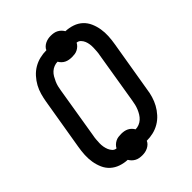

<svg xmlns="http://www.w3.org/2000/svg" viewBox="-234 -902 1068 1068"><g transform="rotate(-45 300.0 -367.5)"><path d="M250 48Q238 48 226.5 46Q215 44 205 38.5Q195 33 187.5 25.5Q180 18 174 8Q147 7 120.5 -2Q94 -11 74 -29Q54 -47 43 -72Q32 -97 27.5 -124.5Q23 -152 24.5 -180.5Q26 -209 31 -238L82 -543Q86 -567 93 -592Q100 -617 112.5 -640Q125 -663 143.5 -683.5Q162 -704 185 -717.5Q208 -731 233.5 -737Q259 -743 284 -743H285Q289 -753 297.5 -761Q306 -769 316.5 -774Q327 -779 337.5 -781Q348 -783 359 -783Q371 -783 382.5 -781Q394 -779 404 -773.5Q414 -768 421.5 -760.5Q429 -753 435 -743Q463 -742 489.5 -733Q516 -724 535.5 -706Q555 -688 566 -663Q577 -638 581.5 -610.5Q586 -583 584.5 -554.5Q583 -526 578 -497L527 -192Q524 -168 516.5 -143Q509 -118 496.5 -95Q484 -72 465.5 -51.5Q447 -31 424 -17.5Q401 -4 375.5 2Q350 8 325 8H324Q320 18 311.5 26Q303 34 292.5 39Q282 44 271.5 46Q261 48 250 48ZM325 -81Q339 -81 353 -86.5Q367 -92 378 -102Q389 -112 397 -125Q405 -138 410.5 -151.5Q416 -165 419.5 -179Q423 -193 425 -207L475 -511Q478 -525 479 -539.5Q480 -554 480.5 -567.5Q481 -581 479 -595Q477 -609 472 -621Q467 -633 457.5 -643Q448 -653 434 -654Q429 -644 420.5 -636Q412 -628 402 -623Q392 -618 381.5 -616.5Q371 -615 360 -615Q348 -615 336.5 -617Q325 -619 315 -624Q305 -629 297 -637Q289 -645 284 -654Q270 -654 256 -648.5Q242 -643 231 -633Q220 -623 212.5 -610Q205 -597 199 -583.5Q193 -570 189.5 -556Q186 -542 184 -528L134 -224Q131 -210 130 -195.5Q129 -181 128.5 -167.5Q128 -154 130.5 -140Q133 -126 138 -114Q143 -102 152 -92Q161 -82 175 -81Q180 -91 188.5 -99Q197 -107 207 -112Q217 -117 228 -118.5Q239 -120 250 -120Q262 -120 273 -118Q284 -116 294 -111Q304 -106 312 -98Q320 -90 325 -81Z"/></g></svg>

Font: Iosevka HT Extended
Style: Bold Italic
Weight: 700
Width: 7
Italic angle: -9°
Monospace: yes
Designer: Belleve Invis
Foundry: Belleve Invis
Version: Version 32.3.0; ttfautohint (v1.8.4)